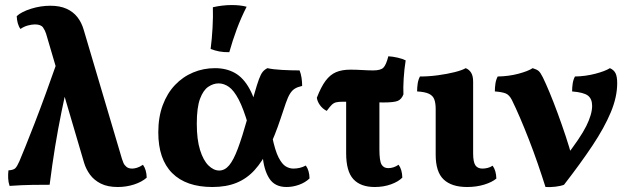

<svg xmlns="http://www.w3.org/2000/svg" viewBox="-20 -740 2504 769"><path d="M451.4 9Q411 9 383.8 -4.7Q356.6 -18.4 340.5 -40.5Q324.4 -62.6 316.8 -88L164.6 -605Q161.2 -616.8 152.7 -629.5Q144.2 -642.2 119.8 -642.2Q107.6 -642.2 91.8 -638Q76 -633.8 62 -624Q55 -633.2 51.2 -647Q47.4 -660.8 47 -675.6Q66.6 -693.2 104.7 -705.1Q142.8 -717 181.8 -717Q219.8 -717 246.4 -705Q273 -693 289.9 -671.5Q306.8 -650 315.2 -620.8L468.6 -103.2Q470.6 -96.2 474.5 -87.3Q478.4 -78.4 486.7 -71.6Q495 -64.8 509.4 -64.8Q517.6 -64.8 528.4 -68Q539.2 -71.2 552.6 -80Q566.8 -60.4 567.6 -28.4Q548 -11.2 517 -1.1Q486 9 451.4 9ZM18.4 4.6Q13.4 -10 12.7 -26.2Q12 -42.4 13.8 -57.6Q34.4 -59 41.6 -66.5Q48.8 -74 57.6 -94Q66.4 -114.8 82 -153.4Q97.6 -192 118.5 -245.8Q139.4 -299.6 163.5 -365.7Q187.6 -431.8 214 -507L261 -452Q241.2 -364.8 226.6 -293.3Q212 -221.8 200.6 -151.9Q189.2 -82 178.8 0Q150 0 109.6 0.5Q69.2 1 18.4 4.6Z M830.6 9Q725.4 9 669.7 -46.7Q614 -102.4 614 -209.6Q614 -270.8 631.8 -318.7Q649.6 -366.6 681 -399.6Q712.4 -432.6 753.6 -449.8Q794.8 -467 841 -467Q886.4 -467 920.6 -447.9Q954.8 -428.8 979.3 -384.4Q1003.8 -340 1020.2 -263.2L974.6 -238Q955.2 -304.8 936 -341.4Q916.8 -378 896.8 -392Q876.8 -406 855.4 -406Q834.8 -406 814.5 -392.6Q794.2 -379.2 781.2 -344.5Q768.2 -309.8 768.2 -244.6Q768.2 -181 781.2 -139.3Q794.2 -97.6 814.9 -77.3Q835.6 -57 858 -57Q880.4 -57 898 -78.1Q915.6 -99.2 932.8 -145.3Q950 -191.4 971 -266Q988.4 -327.8 999.1 -365.4Q1009.8 -403 1017.3 -423.2Q1024.8 -443.4 1032.4 -452.5Q1040 -461.6 1051.2 -467Q1072.8 -462 1108.9 -460Q1145 -458 1179.8 -458Q1185.2 -445.2 1187.7 -428.7Q1190.2 -412.2 1190.2 -395.8Q1172.6 -392 1161.3 -385.2Q1150 -378.4 1141.5 -364.7Q1133 -351 1124.7 -327Q1116.4 -303 1103.8 -264.8Q1080.6 -195.2 1055.6 -144Q1030.6 -92.8 999.7 -58.8Q968.8 -24.8 927.6 -7.9Q886.4 9 830.6 9ZM1127.6 9Q1080 9 1058 -26.2Q1036 -61.4 1031.8 -118.6L1070 -193.8Q1081.6 -136.8 1095.6 -109.6Q1109.6 -82.4 1124.5 -73.6Q1139.4 -64.8 1155 -64.8Q1182.4 -64.8 1204.8 -77Q1219 -57.8 1219.8 -25.4Q1202.6 -8.8 1177.6 0.1Q1152.6 9 1127.6 9ZM898.4 -531Q875.8 -530.6 858.1 -534Q840.4 -537.4 823.6 -543.8Q828.8 -583.6 831.3 -628.6Q833.8 -673.6 832.6 -711Q850.6 -715.2 870.1 -717.5Q889.6 -719.8 908.2 -719.8Q942.6 -719.8 967.8 -713Q945 -668 928.4 -623.3Q911.8 -578.6 898.4 -531Z M1288.6 -295.8Q1272.4 -304 1261.8 -318.5Q1251.2 -333 1249 -348.4Q1265.8 -392 1284 -416.4Q1302.2 -440.8 1325.8 -450.9Q1349.4 -461 1383.4 -461Q1405.8 -461 1431 -459.5Q1456.2 -458 1475 -458Q1504.2 -458 1515.3 -468.7Q1526.4 -479.4 1535.4 -514.6Q1553.2 -513.6 1573.1 -509Q1593 -504.4 1604.8 -498.2Q1599 -461.6 1596.8 -425.4Q1594.6 -389.2 1595.8 -362Q1588.2 -342.2 1573 -335.9Q1557.8 -329.6 1515.4 -329.6Q1491 -329.6 1460.9 -330.6Q1430.8 -331.6 1402.7 -332.1Q1374.6 -332.6 1353.8 -332.6Q1336.2 -332.6 1326.3 -330.2Q1316.4 -327.8 1308.4 -319.9Q1300.4 -312 1288.6 -295.8ZM1480.8 9Q1424.4 9 1395.4 -22.3Q1366.4 -53.6 1366.4 -126.4V-350.8H1499.6V-142Q1499.6 -96.2 1508 -81.4Q1516.4 -66.6 1535 -66.6Q1556.8 -66.6 1576.4 -80.2Q1590.6 -61 1591.4 -28.6Q1575.6 -12.4 1545.9 -1.7Q1516.2 9 1480.8 9Z M1850.6 9Q1789 9 1757 -21.1Q1725 -51.2 1725 -120.4V-303.4Q1725 -326.4 1719.6 -341.5Q1714.2 -356.6 1698.2 -364.3Q1682.2 -372 1650.6 -373.8Q1650.6 -389.6 1652.9 -405.2Q1655.2 -420.8 1662 -433.6Q1697.4 -433.6 1734.3 -438.6Q1771.2 -443.6 1801 -451.1Q1830.8 -458.6 1845.2 -467Q1859 -461.6 1867 -448.7Q1875 -435.8 1875 -412.6V-126Q1875 -91 1884 -77.9Q1893 -64.8 1912.4 -64.8Q1922 -64.8 1932.9 -67.4Q1943.8 -70 1953 -76.4Q1967.2 -57.2 1968 -24.8Q1951 -10.4 1919.7 -0.7Q1888.4 9 1850.6 9Z M2164.8 9Q2150.4 -36.6 2133.7 -84.9Q2117 -133.2 2098.8 -180Q2080.6 -226.8 2063.1 -267.6Q2045.6 -308.4 2030.2 -339.6Q2019.8 -360 2005.4 -365.8Q1991 -371.6 1962 -373.8Q1962 -389.6 1964.3 -405.2Q1966.6 -420.8 1973.4 -433.6Q2018 -434.4 2056.6 -444.7Q2095.2 -455 2113.4 -467Q2129.8 -462 2137.2 -455.8Q2144.6 -449.6 2154.4 -429.8Q2166 -406.2 2181.6 -368.6Q2197.2 -331 2213.7 -286.1Q2230.2 -241.2 2245.7 -194.7Q2261.2 -148.2 2272 -107H2241.6Q2304.8 -188 2328.2 -235.2Q2351.6 -282.4 2351.6 -316Q2351.6 -343.8 2335 -356.9Q2318.4 -370 2271.4 -373.8Q2271.4 -389.6 2273.7 -405.2Q2276 -420.8 2282.8 -433.6Q2325.2 -434.4 2364.6 -444.7Q2404 -455 2422.8 -467Q2438.8 -460 2445.4 -446.6Q2452 -433.2 2452 -406.6Q2452 -351.6 2426.3 -290.1Q2400.6 -228.6 2352.9 -156.9Q2305.2 -85.2 2239 0Q2225.8 5.2 2204.9 7.7Q2184 10.2 2164.8 9Z"/></svg>

Font: Vollkorn
Style: Regular
Weight: 400
Designer: Friedrich Althausen
Foundry: Friedrich Althausen
Version: Version 4.104